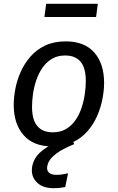

<svg xmlns="http://www.w3.org/2000/svg" viewBox="-20 -756 618 1007"><path d="M254 12Q156 12 104 -47Q52 -106 52 -206Q52 -245 60.5 -290Q69 -335 88.5 -379Q108 -423 140 -459.5Q172 -496 217.5 -517.5Q263 -539 325 -539Q423 -539 474.5 -480.5Q526 -422 526 -321Q526 -283 517.5 -238Q509 -193 490 -149Q471 -105 439.5 -68.5Q408 -32 362 -10Q316 12 254 12ZM257 -62Q298 -62 327.5 -80Q357 -98 377 -127.5Q397 -157 408.5 -192.5Q420 -228 425 -264.5Q430 -301 430 -331Q430 -400 402.5 -432.5Q375 -465 322 -465Q281 -465 251.5 -447Q222 -429 202 -399.5Q182 -370 170 -334.5Q158 -299 153 -262.5Q148 -226 148 -196Q148 -127 176 -94.5Q204 -62 257 -62ZM355 -35 369 0Q306 26 276 49Q246 72 236.5 91Q227 110 227 126Q227 142 239.5 151.5Q252 161 274 161Q291 161 305 159Q319 157 337 153L322 225Q307 228 293 229.5Q279 231 261 231Q207 231 177 204Q147 177 147 137Q147 107 163.5 76.5Q180 46 225 17Q270 -12 355 -35ZM493 -736 484 -667H213L222 -736Z"/></svg>

Font: Fira Sans Variable
Style: Italic
Weight: 397
Italic angle: -8°
Designer: Carrois Corporate & Edenspiekermann AG
Foundry: Carrois Corporate GbR & Edenspiekermann AG
Version: Version 4.202